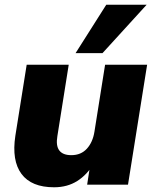

<svg xmlns="http://www.w3.org/2000/svg" viewBox="-20 -782 658 813"><path d="M209 11Q113 11 71 -45.5Q29 -102 45 -207L93 -508H271L223 -206Q216 -165 231 -145Q246 -125 282 -125Q323 -125 348 -152.5Q373 -180 380 -225L425 -508H603L522 0H349L363 -91H378Q349 -42 307 -15.5Q265 11 209 11ZM300 -557 430 -762H601L414 -557Z"/></svg>

Font: Mulish ExtraLight Black
Style: Italic
Weight: 900
Italic angle: -9°
Version: Version 3.603